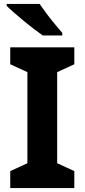

<svg xmlns="http://www.w3.org/2000/svg" viewBox="-20 -954 429 974"><path d="M357 0H32V-86L119 -126V-588L32 -628V-714H357V-628L270 -588V-126L357 -86ZM181 -934Q196 -912 216.5 -884.5Q237 -857 258.5 -831.5Q280 -806 296 -787V-774H197Q178 -787 152.5 -806.5Q127 -826 100.5 -848Q74 -870 51 -890Q28 -910 14 -924V-934Z"/></svg>

Font: Noto Sans Gujarati UI
Style: Bold
Weight: 700
Designer: Jelle Bosma - Monotype Design Team, Universal Thirst
Foundry: Monotype Imaging Inc.
Version: Version 2.106; ttfautohint (v1.8.4.7-5d5b)